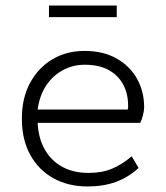

<svg xmlns="http://www.w3.org/2000/svg" viewBox="-20 -664 600 694"><path d="M296 10Q227 10 173.5 -19.5Q120 -49 89.5 -104Q59 -159 59 -235Q59 -310 89 -365Q119 -420 170 -450Q221 -480 285 -480Q353 -480 401.5 -452.5Q450 -425 475.5 -379Q501 -333 501 -277Q501 -263 496.5 -246.5Q492 -230 487 -220H116Q119 -163 142.5 -122.5Q166 -82 206 -60.5Q246 -39 300 -39Q349 -39 385.5 -54.5Q422 -70 456 -99L481 -57Q444 -23 399 -6.5Q354 10 296 10ZM116 -268H441Q443 -271 443 -275Q443 -279 443 -283Q443 -326 425 -359Q407 -392 372.5 -411Q338 -430 286 -430Q244 -430 207.5 -410.5Q171 -391 147 -355Q123 -319 116 -268ZM157 -602V-644H402V-602Z"/></svg>

Font: Gantari Light
Style: Regular
Weight: 300
Designer: Anugrah Pasau
Foundry: Lafontype
Version: Version 1.000; ttfautohint (v1.8.3)